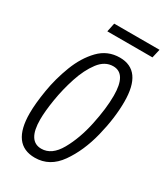

<svg xmlns="http://www.w3.org/2000/svg" viewBox="-168 -731 713 818"><g transform="rotate(30 188.5 -322.0)"><path d="M360 -611 370 -654H147L138 -611ZM351 -387Q351 -541 241 -541Q181 -541 139.5 -498Q98 -455 73 -390Q48 -325 37 -258Q26 -191 26 -144Q26 10 139 10Q212 10 258.5 -56Q305 -122 328 -214.5Q351 -307 351 -387ZM78 -143Q78 -183 87.5 -242Q97 -301 116 -359Q135 -417 164.5 -456Q194 -495 235 -495Q299 -495 299 -387Q299 -324 281.5 -241.5Q264 -159 229.5 -98Q195 -37 144 -37Q78 -37 78 -143Z"/></g></svg>

Font: Noto Sans Display Condensed Light
Style: Italic
Weight: 300
Width: 3
Designer: Monotype Design team
Foundry: Monotype Imaging Inc.
Version: 1.000